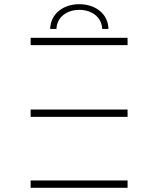

<svg xmlns="http://www.w3.org/2000/svg" viewBox="-20 -895 708 915"><path d="M126 0H588V-35H126ZM588 -338V-373H126V-338ZM588 -680V-715H126V-680ZM249 -757C251 -813 298 -848 358 -848C418 -848 465 -813 467 -757H497C495 -830 434 -875 358 -875C282 -875 221 -830 219 -757Z"/></svg>

Font: Montserrat-Alt1 ExtLt
Style: Regular
Weight: 200
Designer: Differentunic
Foundry: Differentunic
Version: Version 7.222